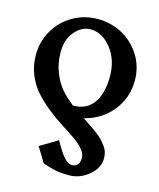

<svg xmlns="http://www.w3.org/2000/svg" viewBox="-115 -577 772 933"><g transform="rotate(15 271.0 -110.0)"><path d="M511.7 -251.5Q511.7 -166 459 -99.6Q406.2 -33.2 319.3 -11.7Q324.2 -8.3 334 -2Q356.4 13.2 367.9 21Q379.4 28.8 397.9 43Q416.5 57.1 425.8 67.6Q435.1 78.1 445.6 92Q456.1 106 460.4 120.8Q464.8 135.7 464.8 151.9Q464.8 200.2 420.2 237.5Q375.5 274.9 320.3 274.9Q280.8 274.9 255.1 269.8Q229.5 264.6 187.5 250.5Q164.1 209.5 142.1 175.8L231 122.6Q258.8 172.9 279.8 198Q300.8 223.1 323.7 223.1Q339.8 223.1 350.1 211.2Q360.4 199.2 360.4 177.2Q360.4 155.8 341.3 133.5Q322.3 111.3 291.7 90.6Q261.2 69.8 224.4 46.4Q187.5 22.9 150.6 -6.6Q113.8 -36.1 83.3 -69.6Q52.7 -103 33.7 -149.4Q14.6 -195.8 14.6 -248.5Q14.6 -316.4 47.4 -373Q80.1 -429.7 137 -462.4Q193.8 -495.1 262.2 -495.1Q326.2 -495.1 382.8 -465.6Q439.5 -436 475.6 -379.4Q511.7 -322.8 511.7 -251.5ZM127.4 -293.5Q127.4 -238.3 145.8 -191.9Q164.1 -145.5 189.7 -116Q215.3 -86.4 252.4 -57.6H254.4Q319.8 -57.6 354.7 -105.5Q389.6 -153.3 389.6 -239.7Q389.6 -323.2 344.7 -380.4Q299.8 -437.5 240.2 -437.5Q196.3 -437.5 161.9 -397.5Q127.4 -357.4 127.4 -293.5Z"/></g></svg>

Font: Flanker
Style: Bold
Weight: 700
Designer: Flanker
Foundry: Flanker
Version: Version 2.021